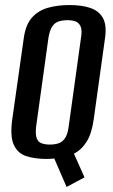

<svg xmlns="http://www.w3.org/2000/svg" viewBox="-20 -620 448 761"><path d="M244 121 195 8Q188 9 181 9.5Q174 10 165 10Q119 10 84.5 -1Q50 -12 34.5 -46.5Q19 -81 29 -150L74 -467Q81 -521 106 -549.5Q131 -578 169.5 -589Q208 -600 256 -600Q304 -600 338 -588.5Q372 -577 388 -548.5Q404 -520 396 -467L352 -151Q344 -91 323.5 -58.5Q303 -26 273 -11L315 83ZM177 -47Q197 -47 212 -52Q227 -57 237.5 -72Q248 -87 252 -117L301 -470Q306 -500 299.5 -515Q293 -530 279.5 -535Q266 -540 247 -540Q228 -540 212.5 -535Q197 -530 187 -515Q177 -500 172 -470L123 -117Q120 -87 125.5 -72Q131 -57 145 -52Q159 -47 177 -47Z"/></svg>

Font: Alumni Sans Thin SemiBold
Style: Italic
Weight: 600
Italic angle: -8°
Version: Version 1.016